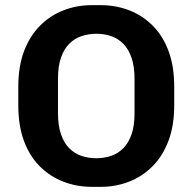

<svg xmlns="http://www.w3.org/2000/svg" viewBox="-20 -715 746 745"><path d="M337 10Q278 10 226 -10Q174 -30 134.5 -69.5Q95 -109 73 -168Q51 -227 51 -307V-378Q51 -458 73.5 -517Q96 -576 135.5 -615.5Q175 -655 226.5 -675Q278 -695 336 -695H370Q430 -695 481.5 -675Q533 -655 572.5 -615.5Q612 -576 634 -517Q656 -458 656 -378V-307Q656 -227 633.5 -168Q611 -109 571.5 -69.5Q532 -30 480.5 -10Q429 10 371 10ZM353 -101Q385 -101 412 -110.5Q439 -120 459 -140.5Q479 -161 490.5 -194Q502 -227 502 -275V-409Q502 -457 490.5 -490.5Q479 -524 459 -544.5Q439 -565 412 -574.5Q385 -584 354 -584Q323 -584 295.5 -574.5Q268 -565 248 -544.5Q228 -524 216.5 -491Q205 -458 205 -410V-276Q205 -228 216.5 -194.5Q228 -161 248 -140.5Q268 -120 295 -110.5Q322 -101 353 -101Z"/></svg>

Font: Chivo SemiBold
Style: Regular
Weight: 600
Designer: Hector Gatti
Foundry: Omnibus-Type
Version: Version 2.002